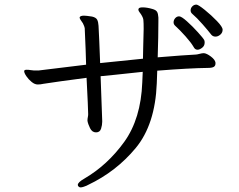

<svg xmlns="http://www.w3.org/2000/svg" viewBox="-20 -767 1040 834"><path d="M883 -472Q801 -471 663 -460L661 -405Q654 -226 569.5 -124Q485 -22 363 36Q341 47 330 47Q324 47 319 41Q318 39 318 36Q318 25 346 9Q447 -50 519.5 -150.5Q592 -251 598 -409L600 -455Q520 -447 478 -442L417 -436Q421 -308 424 -242V-238Q424 -224 419 -208Q414 -192 397 -192Q380 -192 371 -210.5Q362 -229 360 -242V-245Q360 -251 361.5 -258Q363 -265 363 -271Q363 -293 356 -429Q226 -412 169 -403Q156 -400 144 -400Q131 -400 117.5 -411Q104 -422 94.5 -436Q85 -450 85 -458Q85 -464 96 -464Q105 -464 113 -462.5Q121 -461 126 -461H149L354 -486Q353 -537 348 -645Q347 -652 340 -666Q337 -671 331.5 -678.5Q326 -686 326 -690V-692Q329 -699 345 -699Q354 -699 380 -695Q397 -691 402 -681.5Q407 -672 408 -655Q411 -602 415 -493L601 -512L602 -561Q604 -619 604 -641Q604 -668 603 -677Q603 -687 596 -699Q593 -705 587 -712.5Q581 -720 581 -725L582 -729Q584 -735 600 -735Q618 -735 642 -728Q657 -724 662 -716Q667 -708 668 -691V-674Q668 -611 665 -518Q786 -528 830 -530Q835 -530 846.5 -533Q858 -536 864 -536H866Q878 -535 896 -521.5Q914 -508 916 -495V-491Q916 -481 908.5 -476.5Q901 -472 883 -472ZM758 -696Q768 -696 792 -674.5Q816 -653 839.5 -627Q863 -601 867 -593Q869 -590 869 -582Q869 -568 858 -559.5Q847 -551 838 -551Q827 -551 821 -563Q810 -582 786 -609Q762 -636 740 -656Q734 -662 734 -670Q734 -680 741 -688Q748 -696 758 -696ZM833 -747Q841 -747 869.5 -724Q898 -701 922.5 -675.5Q947 -650 947 -638Q947 -625 937 -616.5Q927 -608 916 -608Q905 -608 898 -616Q885 -633 860 -661.5Q835 -690 815 -707Q808 -713 808 -722Q808 -732 815.5 -739.5Q823 -747 833 -747Z"/></svg>

Font: Iansui 0.93
Style: Regular
Weight: 400
Designer: But Ko / Fontworks Inc.
Foundry: zi-hi.com / Fontworks Inc.
Version: Version 0.931